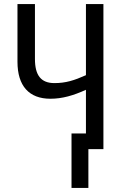

<svg xmlns="http://www.w3.org/2000/svg" viewBox="-20 -734 608 945"><path d="M489 0V-714H403V-364C345 -338 303 -325 248 -325C181 -325 152 -364 152 -444V-714H66V-430C66 -311 123 -248 228 -248C287 -248 341 -264 403 -292V-77H332V191H415V0Z"/></svg>

Font: Noto Sans Condensed
Style: Regular
Weight: 400
Width: 3
Designer: Monotype Design Team
Foundry: Monotype Imaging Inc.
Version: Version 2.013